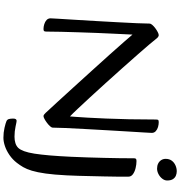

<svg xmlns="http://www.w3.org/2000/svg" viewBox="14 -810 1040 1108"><g transform="rotate(90 534.0 -256.0)"><path d="M147.4 13Q134.5 13 119.8 8.6Q105.1 4.2 95.4 -4.9Q85.8 -14 85.8 -27.9Q85.8 -32.8 88 -69.2Q90.2 -105.6 93.7 -161.8Q97.3 -218 101 -283.5Q104.6 -349 108.2 -412Q111.7 -475 113.9 -525.2Q116.1 -575.4 116.1 -600Q116.1 -605.8 123.8 -614.8Q131.6 -623.9 142.9 -632.3Q154.2 -640.7 165.2 -646.3Q176.2 -652 182.7 -652Q187.2 -652 192.5 -648.7Q197.8 -645.3 201.4 -640.4Q210 -628.7 235.4 -599Q260.9 -569.2 296.7 -528.3Q332.5 -487.4 374.7 -440.2Q417 -392.9 459.5 -345.8Q501.9 -298.8 540.5 -257Q579.1 -215.1 608.2 -184.2Q637.3 -153.2 651.8 -139.7Q652.1 -144.4 654.3 -171.1Q656.5 -197.9 659 -242.8Q661.6 -287.6 664.1 -347.9Q666.6 -408.3 668.2 -480.6Q669.7 -553 669.7 -634.6Q669.7 -645.3 672.1 -648.6Q674.6 -652 685 -652Q698.5 -652 712.8 -648Q727 -643.9 737 -634.8Q746.9 -625.7 746.9 -611.8Q746.9 -607.2 744.7 -570.7Q742.6 -534.1 739 -477.5Q735.5 -421 731.8 -355.8Q728.1 -290.7 724.6 -227.7Q721 -164.6 718.8 -114.6Q716.6 -64.6 716.6 -39.7Q716.6 -33.9 708.6 -24.9Q700.5 -15.8 688.8 -7.1Q677.1 1.7 666.5 7.3Q655.9 13 650.1 13Q645.8 13 640.8 9.3Q635.7 5.6 631.4 0.7Q610.7 -21.4 572.3 -63.3Q533.9 -105.3 485.6 -158.3Q437.4 -211.4 387.4 -266.5Q337.4 -321.6 293.2 -370.9Q248.9 -420.2 218.7 -455.1Q188.5 -489.9 179.6 -500.6Q179.3 -493.7 177.9 -464.5Q176.6 -435.3 174.4 -391.3Q172.2 -347.4 170.1 -295.2Q168.1 -243.1 166.4 -189.6Q164.7 -136.1 163.5 -88Q162.3 -39.9 162.3 -4.4Q162.3 5.6 159.6 9.3Q156.8 13 147.4 13ZM775.1 244.3Q744.8 244.3 717.1 237.9Q689.4 231.4 678.7 226.5Q669.6 222.2 667 212.7Q664.3 203.2 664.3 187.7Q664.3 177.1 667.8 172.6Q671.2 168.1 677.5 168.1Q682.5 168.1 710.2 174.2Q737.9 180.3 768.7 180.3Q789.1 180.3 805.8 175.1Q822.5 169.9 833.4 158.7Q844.1 147.4 852.5 124.6Q860.9 101.8 866.7 65.2Q872.4 28.7 876.9 -23.5Q881.3 -75.7 884.7 -145.7Q887 -192.6 888.4 -241.2Q889.7 -289.8 891.1 -337.4Q892.4 -385 892.9 -429Q893.4 -473.1 893.4 -509.8Q893.4 -516.9 896.5 -520.3Q899.5 -523.7 909.2 -523.7Q929.1 -523.7 950.2 -518.5Q971.3 -513.4 985.4 -503Q999.5 -492.7 999.5 -476.9Q999.5 -446.7 999.4 -411Q999.2 -375.4 998.2 -337.7Q997.2 -300 996.4 -261.7Q995.6 -223.3 994.6 -187.7Q993.6 -152.1 991.9 -120.7Q988.2 -47.7 981.4 0.6Q974.5 49 965.2 79.9Q955.8 110.7 944.3 130.4Q932.7 150.1 919.7 166.7Q900.5 191.5 874.9 209.1Q849.3 226.8 823.3 235.5Q797.3 244.3 775.1 244.3ZM953 -642.4Q936.2 -642.4 923.6 -648.8Q911 -655.2 903.8 -666.6Q896.7 -678 896.7 -691.6Q896.7 -712.9 907.1 -727Q917.4 -741 934.1 -748.5Q950.8 -756 968.2 -756Q982.1 -756 994.3 -750.7Q1006.5 -745.5 1014.1 -733.3Q1021.6 -721.1 1021.6 -700.4Q1021.6 -686.1 1011.2 -672.5Q1000.7 -658.8 984.8 -650.6Q968.8 -642.4 953 -642.4Z"/></g></svg>

Font: Briem Hand Thin
Style: Regular
Weight: 100
Designer: Gunnlaugur SE Briem, Eben Sorkin
Foundry: Sorkin Type Co.
Version: Version 1.003